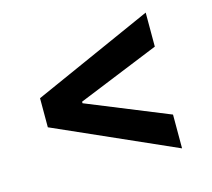

<svg xmlns="http://www.w3.org/2000/svg" viewBox="-86 -675 851 769"><g transform="rotate(-15 339.5 -290.5)"><path d="M81.1 -230V-350.6L578.6 -572.3V-431.2L240.2 -293.5V-287.1L578.6 -149.4V-9.3Z"/></g></svg>

Font: Inter
Style: Bold
Weight: 700
Designer: Rasmus Andersson
Foundry: rsms
Version: Version 4.001;git-9221beed3